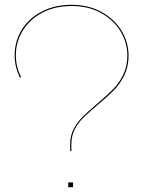

<svg xmlns="http://www.w3.org/2000/svg" viewBox="-20 -779 587 799"><path d="M41 -549Q41 -607 70.5 -655Q100 -703 154 -731Q208 -759 278 -759Q348 -759 402 -729.5Q456 -700 485.5 -651.5Q515 -603 515 -547Q515 -502 497.5 -466Q480 -430 454.5 -404Q429 -378 387 -343Q349 -311 327.5 -290Q306 -269 291.5 -241.5Q277 -214 277 -180V-150H272V-180Q272 -215 287 -243Q302 -271 323.5 -292.5Q345 -314 384 -347Q425 -382 450 -407Q475 -432 492.5 -467.5Q510 -503 510 -547Q510 -602 481 -649.5Q452 -697 399.5 -725.5Q347 -754 278 -754Q209 -754 156.5 -726.5Q104 -699 75 -652Q46 -605 46 -549Q46 -500 68 -458L63 -456Q41 -500 41 -549ZM284 -20V0H264V-20Z"/></svg>

Font: Hepta Slab Hairline
Style: Regular
Weight: 400
Designer: Michael LaGattuta
Foundry: Michael LaGattuta
Version: Version 1.100; ttfautohint (v1.8) -l 8 -r 50 -G 200 -x 14 -D